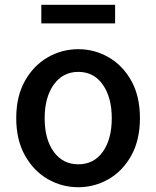

<svg xmlns="http://www.w3.org/2000/svg" viewBox="-20 -770 655 804"><path d="M308 14Q239 14 180 -20Q121 -54 84.5 -119Q48 -184 48 -275Q48 -367 84.5 -431.5Q121 -496 180 -530Q239 -564 308 -564Q376 -564 435 -530Q494 -496 530 -431.5Q566 -367 566 -275Q566 -184 530 -119Q494 -54 435 -20Q376 14 308 14ZM308 -82Q373 -82 410.5 -134.5Q448 -187 448 -275Q448 -362 410.5 -415.5Q373 -469 308 -469Q243 -469 205 -415.5Q167 -362 167 -275Q167 -187 205 -134.5Q243 -82 308 -82ZM153 -672V-750H462V-672Z"/></svg>

Font: Source Han Sans SC Medium
Style: Regular
Weight: 500
Designer: Ryoko NISHIZUKA 西塚涼子 (kana, bopomofo & ideographs); Paul D. Hunt (Latin, Greek & Cyrillic); Sandoll Communications 산돌커뮤니
Foundry: Adobe
Version: Version 2.004;hotconv 1.0.118;makeotfexe 2.5.65603